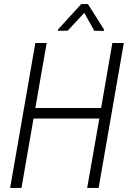

<svg xmlns="http://www.w3.org/2000/svg" viewBox="-20 -922 641 942"><path d="M463.9 0H407.7L467.3 -340.3H144.5L85.4 0H29.8L153.3 -710.9H209L153.3 -392.1H476.1L531.2 -710.9H587.4ZM490.7 -776.4 490.2 -770.5 442.4 -771 393.6 -858.9 312 -771.5 264.2 -771 264.6 -777.3 378.4 -901.9H411.6Z"/></svg>

Font: MAUL Condensed Light Italic
Style: Light Italic
Weight: 300
Italic angle: -12°
Designer: MAUL
Version: Version 1.0; 2020; ttfautohint (v1.8.3)